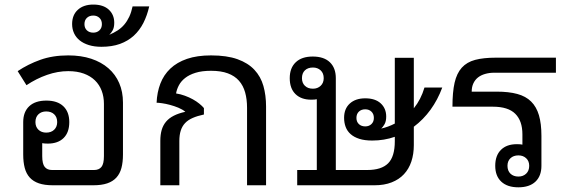

<svg xmlns="http://www.w3.org/2000/svg" viewBox="-20 -799 2439 828"><path d="M226.6 -272.5Q226.6 -293.9 213.6 -306.2Q200.7 -318.4 179.2 -318.4Q158.7 -318.4 145.8 -306.2Q132.8 -293.9 132.8 -272.5Q132.8 -252 145.8 -239.5Q158.7 -227.1 179.2 -227.1Q200.7 -227.1 213.6 -239.5Q226.6 -252 226.6 -272.5ZM510.3 -132.8Q510.3 -99.6 503.7 -74.7Q497.1 -49.8 481.9 -33.2Q466.8 -16.6 442.4 -8.3Q418 0 382.3 0H208Q172.4 0 147.9 -8.3Q123.5 -16.6 108.4 -33.2Q93.3 -49.8 86.7 -74.7Q80.1 -99.6 80.1 -132.8V-272.5Q80.1 -316.4 106 -340.8Q131.8 -365.2 180.2 -365.2Q227.5 -365.2 253.2 -340.8Q278.8 -316.4 278.8 -272.5Q278.8 -228 254.4 -203.9Q230 -179.7 186 -179.7Q180.2 -179.7 172.4 -180.2Q164.6 -180.7 162.1 -181.6V-126Q162.1 -92.3 172.9 -79.1Q183.6 -65.9 204.1 -65.9H386.2Q406.7 -65.9 417.5 -79.1Q428.2 -92.3 428.2 -126V-351.1Q428.2 -381.8 418.5 -407.7Q408.7 -433.6 389.4 -452.4Q370.1 -471.2 341.3 -481.7Q312.5 -492.2 274.4 -492.2Q229 -492.2 182.9 -476.1Q136.7 -460 94.2 -431.6L56.2 -492.2Q100.6 -522 153.8 -541Q207 -560.1 274.4 -560.1Q329.6 -560.1 373.3 -545.7Q417 -531.2 447.5 -504.6Q478 -478 494.1 -440.7Q510.3 -403.3 510.3 -356.9Z M417.5 -597.2Q387.2 -597.2 363.5 -604.5Q339.8 -611.8 323.7 -624.8Q307.6 -637.7 299.3 -655.8Q291 -673.8 291 -695.3Q291 -734.4 315.7 -756.8Q340.3 -779.3 382.3 -779.3Q425.3 -779.3 449 -757.6Q472.7 -735.8 472.7 -700.7Q472.7 -680.2 465.6 -667.7Q458.5 -655.3 451.2 -648.9Q470.7 -657.2 487.1 -667.7Q503.4 -678.2 515.9 -692.9Q528.3 -707.5 537.4 -726.8Q546.4 -746.1 551.8 -771.5H623.5Q614.7 -732.4 598.4 -700.2Q582 -668 556.9 -645Q531.7 -622.1 497.3 -609.6Q462.9 -597.2 417.5 -597.2ZM344.2 -694.8Q344.2 -678.2 354.7 -668.2Q365.2 -658.2 382.3 -658.2Q398.4 -658.2 408.9 -668.2Q419.4 -678.2 419.4 -694.8Q419.4 -711.9 408.9 -721.9Q398.4 -731.9 382.3 -731.9Q365.2 -731.9 354.7 -721.9Q344.2 -711.9 344.2 -694.8Z M671.4 0V-191.9Q671.4 -217.8 677.2 -238.3Q683.1 -258.8 696 -274.2Q709 -289.6 729.5 -300Q750 -310.5 779.3 -316.9Q767.1 -327.1 749.3 -334.5Q731.4 -341.8 713.1 -346.7Q694.8 -351.6 679 -353.8Q663.1 -356 655.3 -356Q657.2 -400.9 671.6 -438.5Q686 -476.1 714.6 -503.2Q743.2 -530.3 786.6 -545.2Q830.1 -560.1 890.1 -560.1Q958.5 -560.1 1004.2 -543.7Q1049.8 -527.3 1077.1 -498Q1104.5 -468.8 1116 -428.2Q1127.4 -387.7 1127.4 -339.8V0H1045.4V-334Q1045.4 -371.1 1037.1 -400.6Q1028.8 -430.2 1010.5 -450.9Q992.2 -471.7 962.6 -482.7Q933.1 -493.7 890.1 -493.7Q850.6 -493.7 823.2 -485.1Q795.9 -476.6 778.3 -462.6Q760.7 -448.7 751.5 -431.2Q742.2 -413.6 739.3 -396Q758.8 -393.1 777.3 -386.2Q795.9 -379.4 811.8 -370.6Q827.6 -361.8 839.8 -351.8Q852.1 -341.8 859.4 -333V-305.2Q831.5 -299.3 811.3 -290.5Q791 -281.7 778.3 -268.3Q765.6 -254.9 759.5 -235.8Q753.4 -216.8 753.4 -190.9V0Z M1585 -192.9Q1552.7 -192.9 1529.8 -200.2Q1506.8 -207.5 1492.2 -220.5Q1477.5 -233.4 1470.7 -251.5Q1463.9 -269.5 1463.9 -291Q1463.9 -330.1 1488.5 -352.5Q1513.2 -375 1555.2 -375Q1598.1 -375 1621.8 -353.3Q1645.5 -331.5 1645.5 -296.4Q1645.5 -275.9 1638.4 -263.4Q1631.3 -251 1624 -244.6Q1653.3 -251 1682.6 -266.1V-549.8H1764.6V-332Q1795.4 -370.1 1810.5 -421.4H1887.2Q1867.7 -368.7 1836.7 -325.9Q1805.7 -283.2 1764.6 -252.4V-172.9Q1764.6 -134.3 1753.9 -102.3Q1743.2 -70.3 1721.9 -47.6Q1700.7 -24.9 1668.9 -12.5Q1637.2 0 1595.2 0H1261.7V-65.9H1346.2V-371.1Q1343.8 -370.1 1336.2 -369.6Q1328.6 -369.1 1322.3 -369.1Q1278.8 -369.1 1254.2 -393.3Q1229.5 -417.5 1229.5 -461.9Q1229.5 -505.9 1255.4 -530.5Q1281.2 -555.2 1328.6 -555.2Q1377 -555.2 1402.6 -530.5Q1428.2 -505.9 1428.2 -461.9V-65.9H1564Q1625 -65.9 1653.8 -94.7Q1682.6 -123.5 1682.6 -189.9V-209Q1636.7 -192.9 1585 -192.9ZM1282.2 -461.9Q1282.2 -441.4 1294.9 -429Q1307.6 -416.5 1329.6 -416.5Q1349.6 -416.5 1362.8 -429Q1376 -441.4 1376 -461.9Q1376 -483.4 1362.8 -495.6Q1349.6 -507.8 1329.6 -507.8Q1307.6 -507.8 1294.9 -495.6Q1282.2 -483.4 1282.2 -461.9ZM1517.1 -290.5Q1517.1 -273.9 1527.6 -263.9Q1538.1 -253.9 1555.2 -253.9Q1571.3 -253.9 1581.8 -263.9Q1592.3 -273.9 1592.3 -290.5Q1592.3 -307.6 1581.8 -317.6Q1571.3 -327.6 1555.2 -327.6Q1538.1 -327.6 1527.6 -317.6Q1517.1 -307.6 1517.1 -290.5Z M2168.5 -84Q2168.5 -62.5 2181.4 -50Q2194.3 -37.6 2215.8 -37.6Q2235.8 -37.6 2249 -50Q2262.2 -62.5 2262.2 -84Q2262.2 -104.5 2249 -116.7Q2235.8 -128.9 2215.8 -128.9Q2194.3 -128.9 2181.4 -116.7Q2168.5 -104.5 2168.5 -84ZM2232.9 -219.7Q2232.9 -277.8 2202.1 -308.3Q2171.4 -338.9 2105.5 -338.9H1931.2Q1931.2 -401.4 1940.4 -442.1Q1949.7 -482.9 1971.4 -507.1Q1993.2 -531.2 2029.1 -540.8Q2064.9 -550.3 2118.7 -550.3H2377.4V-485.4H2111.3Q2090.3 -485.4 2072.3 -480.2Q2054.2 -475.1 2041.5 -465.1Q2028.8 -455.1 2021.5 -439.7Q2014.2 -424.3 2014.2 -403.8H2122.1Q2174.3 -403.8 2210.9 -393.8Q2247.6 -383.8 2270.5 -361.1Q2293.5 -338.4 2304.2 -302Q2314.9 -265.6 2314.9 -213.4V-84Q2314.9 -40 2289.1 -15.6Q2263.2 8.8 2215.3 8.8Q2168 8.8 2141.8 -15.6Q2115.7 -40 2115.7 -84Q2115.7 -128.4 2140.4 -152.8Q2165 -177.2 2208.5 -177.2Q2214.8 -177.2 2222.7 -176.8Q2230.5 -176.3 2232.9 -175.3Z"/></svg>

Font: Noto Sans Southeast Asian
Style: Regular
Weight: 400
Designer: Monotype Design Team
Foundry: Monotype Imaging Inc.
Version: Version 1.06 uh; ttfautohint (v1.4.1)